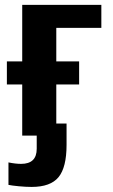

<svg xmlns="http://www.w3.org/2000/svg" viewBox="-20 -548 457 776"><path d="M389.6 -528.3V-435.5H207.5V-299.8H299.8V-206.5H207.5V-48.8H249V37.6Q249 128.4 216.6 168Q184.1 207.5 107.9 207.5Q84.5 207.5 56.2 204.8Q27.8 202.1 14.2 199.2V108.4Q42.5 114.3 65.4 114.3Q128.4 114.3 128.4 53.2V0H69.8V-206.5H7.8V-299.8H69.8V-528.3Z"/></svg>

Font: Arial
Style: Bold
Weight: 700
Designer: Steve Matteson
Foundry: Ascender Corporation
Version: Version 2.00.3